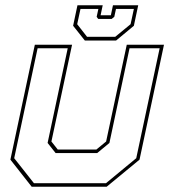

<svg xmlns="http://www.w3.org/2000/svg" viewBox="-20 -710 644 730"><path d="M100.5 0 19.5 -103 112.5 -540H254L175.5 -172L199.5 -141.5H346.5L383.5 -172L462 -540H603.5L510.5 -103L385.5 0ZM109 -13.5H383L498 -108.5L587 -526.5H472.5L396 -166.5L349.5 -128H191.5L161 -166.5L237.5 -526.5H123L34 -108.5ZM302.5 -556 258 -612 274.5 -690H370.5L362.5 -652H401.5L409.5 -690H505.5L489 -612L421.5 -556ZM311 -570H418L476.5 -618L489 -676H421L414.5 -646L404.5 -638H353.5L347.5 -646L354 -676H286L273.5 -618Z"/></svg>

Font: Tourney Thin Thin
Style: Italic
Weight: 250
Italic angle: -12°
Version: Version 1.015